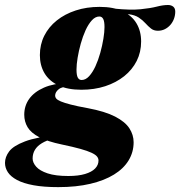

<svg xmlns="http://www.w3.org/2000/svg" viewBox="-111 -487 721 768"><path d="M520.5 -364Q504 -364 492.8 -373Q481.5 -382 470.5 -394.2Q459.5 -406.5 444 -416.8Q428.5 -427 404.5 -430Q380.5 -433 343 -423.5L346.5 -452.5Q411.5 -446 451.2 -450Q491 -454 516 -460.5Q541 -467 561 -467Q573.5 -467 581.8 -460.5Q590 -454 590 -440.5Q590 -426 585 -412.2Q580 -398.5 570.8 -387.8Q561.5 -377 548.8 -370.5Q536 -364 520.5 -364ZM215.5 -167Q231.5 -167 245.5 -182.2Q259.5 -197.5 270.8 -222Q282 -246.5 290 -275.2Q298 -304 302.5 -331.5Q307 -359 307 -378.5Q307 -401.5 301.8 -411.2Q296.5 -421 286.5 -421Q270.5 -421 256.5 -405.8Q242.5 -390.5 231.2 -365.8Q220 -341 212 -312.2Q204 -283.5 199.5 -256.2Q195 -229 195 -209Q195 -186 200.2 -176.5Q205.5 -167 215.5 -167ZM287.5 -459.5Q343 -459.5 379.8 -442Q416.5 -424.5 435 -393.5Q453.5 -362.5 453.5 -321Q453.5 -278.5 435.8 -243.2Q418 -208 385.8 -182.2Q353.5 -156.5 310 -142.2Q266.5 -128 214.5 -128Q159.5 -128 122.5 -145.5Q85.5 -163 67 -194.2Q48.5 -225.5 48.5 -266.5Q48.5 -309 66.2 -344.2Q84 -379.5 116.2 -405.2Q148.5 -431 192 -445.2Q235.5 -459.5 287.5 -459.5ZM122 261.5Q64 261.5 23.2 254Q-17.5 246.5 -42.8 233Q-68 219.5 -79.5 202Q-91 184.5 -91 164.5Q-91 141 -74.5 118.8Q-58 96.5 -11.5 78.8Q35 61 125 52H172L168.5 57Q131 60 103 67.2Q75 74.5 56.5 85.8Q38 97 28.8 112.2Q19.5 127.5 19.5 147Q19.5 163.5 33.8 179.8Q48 196 79.5 206.5Q111 217 162.5 217Q202 217 229 209Q256 201 269.5 187Q283 173 283 155Q283 146.5 277 139Q271 131.5 255 124Q239 116.5 210.5 108.5Q182 100.5 136.5 91Q79 79 46 61.8Q13 44.5 -0.5 22Q-14 -0.5 -14 -28Q-14 -64 6 -91.8Q26 -119.5 64.8 -136.5Q103.5 -153.5 159.5 -155L171.5 -141.5Q138 -141.5 123.8 -130Q109.5 -118.5 109.5 -104Q109.5 -98 114.2 -92.5Q119 -87 132.5 -81.2Q146 -75.5 171.8 -68.8Q197.5 -62 239.5 -54.5Q309 -41.5 349.2 -20.8Q389.5 0 406.5 26.2Q423.5 52.5 423.5 82Q423.5 121.5 403.5 154.5Q383.5 187.5 345 211.2Q306.5 235 250.5 248.2Q194.5 261.5 122 261.5Z"/></svg>

Font: Newsreader 24pt ExtraBold
Style: Italic
Weight: 800
Italic angle: -17°
Designer: Hugues Gentile
Foundry: Production Type
Version: Version 1.003